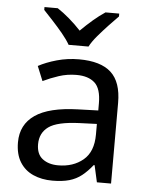

<svg xmlns="http://www.w3.org/2000/svg" viewBox="-54 -811 670 865"><g transform="rotate(5 280.5 -378.0)"><path d="M288 -545Q386 -545 433 -502Q480 -459 480 -365V0H416L399 -76H395Q372 -47 347.5 -27.5Q323 -8 291.5 1Q260 10 215 10Q167 10 128.5 -7Q90 -24 68 -59.5Q46 -95 46 -149Q46 -229 109 -272.5Q172 -316 303 -320L394 -323V-355Q394 -422 365 -448Q336 -474 283 -474Q241 -474 203 -461.5Q165 -449 132 -433L105 -499Q140 -518 188 -531.5Q236 -545 288 -545ZM314 -259Q214 -255 175.5 -227Q137 -199 137 -148Q137 -103 164.5 -82Q192 -61 235 -61Q303 -61 348 -98.5Q393 -136 393 -214V-262ZM235 -606Q222 -629 200 -655.5Q178 -682 154 -708Q130 -734 112 -753V-766H172Q198 -749 226 -725Q254 -701 279 -674Q306 -701 334 -725Q362 -749 388 -766H450V-753Q431 -734 406.5 -708Q382 -682 359.5 -655.5Q337 -629 325 -606Z"/></g></svg>

Font: Noto Sans Hebrew
Style: Regular
Weight: 400
Designer: Monotype Design Team
Foundry: Monotype Imaging Inc.
Version: Version 2.003